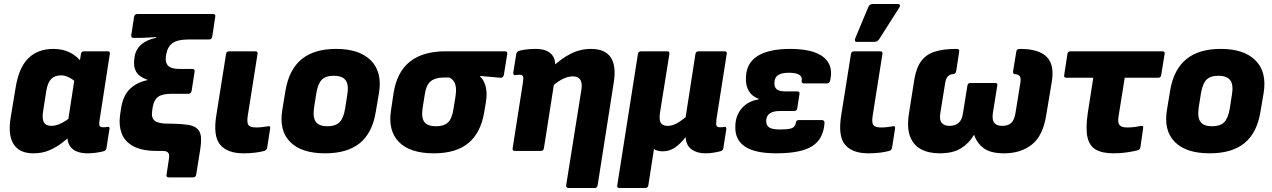

<svg xmlns="http://www.w3.org/2000/svg" viewBox="-20 -753 6345 958"><path d="M146 12Q77 12 48 -33.5Q19 -79 33 -165L58 -316Q74 -416 121.5 -462.5Q169 -509 247 -509Q294 -509 331 -490Q368 -471 391 -437L373 -328Q353 -351 329.5 -364Q306 -377 285 -377Q253 -377 235.5 -359Q218 -341 211 -300L195 -197Q189 -161 199 -143Q209 -125 236 -125Q253 -125 272 -132Q291 -139 311 -152.5Q331 -166 352 -186L348 -89Q320 -64 290.5 -41Q261 -18 226 -3Q191 12 146 12ZM418 12Q361 12 335.5 -16Q310 -44 318 -98L322 -123L319 -146L358 -399L377 -441L384 -484Q386 -497 400 -497H517Q531 -497 528 -484L477 -155Q473 -130 477.5 -124Q482 -118 494 -118Q501 -118 506.5 -118.5Q512 -119 516 -120Q529 -122 526 -108L511 -13Q510 -1 492 3Q474 7 455.5 9.5Q437 12 418 12Z M822 132Q808 132 811 118L823 39Q825 26 823 17.5Q821 9 813.5 4.5Q806 0 791 0H761Q688 0 645 -23.5Q602 -47 587 -87.5Q572 -128 579 -178L584 -212Q594 -276 628 -309Q662 -342 715 -353V-355Q672 -371 658.5 -396.5Q645 -422 650 -458L651 -466Q656 -504 683 -529Q710 -554 760 -565L759 -568Q740 -567 718 -565.5Q696 -564 680 -564H646Q633 -564 635 -578L649 -669Q651 -683 665 -683H1043Q1057 -683 1054 -669L1039 -570Q1036 -556 1024 -556H921Q868 -556 842.5 -539Q817 -522 810 -484L808 -473Q803 -442 818.5 -425.5Q834 -409 875 -409H940Q953 -409 951 -395L936 -299Q933 -285 920 -285H835Q789 -285 768.5 -269.5Q748 -254 742 -219L739 -198Q734 -166 751.5 -151Q769 -136 818 -136Q882 -136 921 -129.5Q960 -123 974.5 -97.5Q989 -72 980 -14L959 118Q957 132 943 132Z M1195 12Q1114 12 1078 -31.5Q1042 -75 1060 -182L1108 -484Q1110 -497 1124 -497H1254Q1267 -497 1265 -484L1216 -174Q1211 -140 1220 -128.5Q1229 -117 1259 -117Q1274 -117 1290 -119Q1306 -121 1318 -123Q1330 -126 1328 -112L1313 -16Q1311 -4 1299 0Q1281 5 1254.5 8.5Q1228 12 1195 12Z M1602 12Q1483 12 1427 -45.5Q1371 -103 1389 -207L1405 -304Q1423 -407 1485.5 -458Q1548 -509 1657 -509Q1774 -509 1831 -451Q1888 -393 1871 -289L1855 -195Q1838 -90 1775.5 -39Q1713 12 1602 12ZM1614 -123Q1654 -123 1674 -143Q1694 -163 1702 -211L1713 -282Q1721 -330 1704.5 -352.5Q1688 -375 1645 -375Q1605 -375 1585.5 -355Q1566 -335 1558 -286L1547 -216Q1540 -167 1556 -145Q1572 -123 1614 -123Z M2145 12Q2025 12 1970 -45Q1915 -102 1931 -203L1944 -290Q1961 -395 2026 -446Q2091 -497 2202 -497H2499Q2513 -497 2511 -484L2494 -379Q2490 -364 2478 -365L2376 -374V-370Q2387 -361 2395 -344.5Q2403 -328 2406.5 -303.5Q2410 -279 2405 -247L2396 -193Q2379 -91 2317.5 -39.5Q2256 12 2145 12ZM2156 -123Q2194 -123 2214.5 -141.5Q2235 -160 2242 -206L2252 -267Q2257 -298 2254.5 -317.5Q2252 -337 2243.5 -348.5Q2235 -360 2222 -366H2191Q2152 -366 2129 -347.5Q2106 -329 2099 -279L2088 -209Q2082 -163 2098.5 -143Q2115 -123 2156 -123Z M2818 185Q2803 185 2805 171L2881 -306Q2891 -372 2838 -372Q2812 -372 2783 -356.5Q2754 -341 2722 -311L2726 -410Q2780 -461 2828 -485Q2876 -509 2928 -509Q2999 -509 3027.5 -466.5Q3056 -424 3042 -339L2962 171Q2959 185 2948 185ZM2549 0Q2535 0 2538 -14L2589 -340Q2593 -365 2589.5 -372.5Q2586 -380 2572 -380Q2566 -380 2561 -379.5Q2556 -379 2551 -378Q2540 -377 2541 -390L2556 -484Q2558 -492 2561.5 -495Q2565 -498 2576 -501Q2593 -505 2613 -507Q2633 -509 2652 -509Q2707 -509 2732 -482Q2757 -455 2748 -402L2745 -377L2747 -352L2694 -14Q2692 0 2678 0Z M3071 185Q3057 185 3060 171L3163 -484Q3165 -497 3179 -497H3308Q3322 -497 3320 -484L3273 -190Q3268 -155 3277 -140Q3286 -125 3310 -125Q3327 -125 3342.5 -131Q3358 -137 3372.5 -147Q3387 -157 3401 -168L3450 -484Q3452 -497 3466 -497H3595Q3609 -497 3606 -484L3555 -159Q3552 -134 3555 -126Q3558 -118 3573 -118Q3580 -118 3585 -118.5Q3590 -119 3595 -120Q3605 -121 3604 -108L3589 -13Q3588 -7 3584 -3Q3580 1 3569 3Q3553 7 3535 9.5Q3517 12 3499 12Q3459 12 3431.5 -7Q3404 -26 3401 -68H3400Q3376 -36 3348 -17Q3320 2 3288 2Q3274 2 3262.5 -1Q3251 -4 3243 -9L3215 171Q3213 185 3199 185Z M3853 12Q3747 12 3696.5 -22Q3646 -56 3649 -124Q3650 -177 3681.5 -213Q3713 -249 3765 -257L3766 -260Q3733 -271 3716.5 -298.5Q3700 -326 3702 -365Q3703 -437 3759 -473Q3815 -509 3924 -509Q3999 -509 4047 -491Q4095 -473 4114.5 -438Q4134 -403 4122 -351Q4119 -337 4106 -337H3991Q3978 -337 3980 -350Q3984 -370 3967.5 -380Q3951 -390 3916 -390Q3880 -390 3862 -378Q3844 -366 3844 -339Q3843 -318 3855.5 -307.5Q3868 -297 3899 -297H3957Q3972 -297 3969 -283L3958 -213Q3956 -199 3942 -199H3870Q3838 -199 3821 -187Q3804 -175 3803 -152Q3802 -128 3817.5 -117.5Q3833 -107 3870 -107Q3917 -107 3932.5 -114Q3948 -121 3951 -141Q3953 -154 3966 -154H4080Q4094 -154 4094 -140Q4089 -60 4033 -24Q3977 12 3853 12Z M4313 12Q4232 12 4196 -31.5Q4160 -75 4178 -182L4226 -484Q4228 -497 4242 -497H4372Q4385 -497 4383 -484L4334 -174Q4329 -140 4338 -128.5Q4347 -117 4377 -117Q4392 -117 4408 -119Q4424 -121 4436 -123Q4448 -126 4446 -112L4431 -16Q4429 -4 4417 0Q4399 5 4372.5 8.5Q4346 12 4313 12ZM4255 -544Q4247 -544 4246 -549.5Q4245 -555 4247 -561L4313 -719Q4317 -727 4322.5 -730Q4328 -733 4335 -733H4461Q4468 -733 4470 -727.5Q4472 -722 4467 -715L4367 -558Q4358 -544 4342 -544Z M4668 12Q4613 12 4574.5 -9Q4536 -30 4520 -74.5Q4504 -119 4516 -191L4542 -356Q4552 -416 4577 -449Q4602 -482 4645 -495.5Q4688 -509 4752 -509Q4768 -509 4766 -496L4751 -398Q4747 -383 4736 -383Q4721 -383 4710.5 -373Q4700 -363 4696 -339L4672 -190Q4666 -154 4679 -139.5Q4692 -125 4718 -125Q4745 -125 4762.5 -139.5Q4780 -154 4785 -189L4807 -326Q4809 -339 4822 -339H4945Q4959 -339 4956 -326L4934 -189Q4929 -154 4941.5 -139.5Q4954 -125 4980 -125Q5009 -125 5025 -139Q5041 -153 5047 -190L5071 -339Q5075 -362 5068.5 -372Q5062 -382 5045 -383Q5033 -383 5035 -398L5051 -496Q5053 -509 5069 -509Q5163 -509 5202.5 -469.5Q5242 -430 5228 -345L5200 -177Q5184 -76 5129 -32Q5074 12 4990 12Q4923 12 4889 -13Q4855 -38 4841 -79H4839Q4815 -38 4775 -13Q4735 12 4668 12Z M5537 12Q5481 12 5448.5 -6Q5416 -24 5406 -68.5Q5396 -113 5408 -192L5435 -365H5301Q5287 -365 5290 -379L5306 -484Q5308 -497 5321 -497H5780Q5794 -497 5791 -484L5774 -379Q5772 -365 5759 -365H5592L5561 -172Q5556 -142 5565.5 -129.5Q5575 -117 5604 -117Q5625 -117 5643 -119.5Q5661 -122 5674 -125Q5686 -127 5684 -114L5670 -18Q5668 -6 5656 -3Q5637 2 5605 7Q5573 12 5537 12Z M6016 12Q5897 12 5841 -45.5Q5785 -103 5803 -207L5819 -304Q5837 -407 5899.5 -458Q5962 -509 6071 -509Q6188 -509 6245 -451Q6302 -393 6285 -289L6269 -195Q6252 -90 6189.5 -39Q6127 12 6016 12ZM6028 -123Q6068 -123 6088 -143Q6108 -163 6116 -211L6127 -282Q6135 -330 6118.5 -352.5Q6102 -375 6059 -375Q6019 -375 5999.5 -355Q5980 -335 5972 -286L5961 -216Q5954 -167 5970 -145Q5986 -123 6028 -123Z"/></svg>

Font: Sofia Sans Black
Style: Italic
Weight: 900
Italic angle: -9°
Version: Version 4.100-B